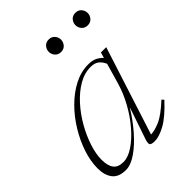

<svg xmlns="http://www.w3.org/2000/svg" viewBox="-186 -723 830 830"><g transform="rotate(-45 229.0 -308.0)"><path d="M250 -29.5 298 -170.5Q267.5 -121 231.8 -80Q196 -39 160.2 -14.5Q124.5 10 95 10Q51 10 31.8 -15Q12.5 -40 12.5 -82Q12.5 -125 28.2 -172.8Q44 -220.5 71.8 -266Q99.5 -311.5 136.2 -348.2Q173 -385 215.2 -406.8Q257.5 -428.5 301.5 -428.5Q326 -428.5 342 -420.8Q358 -413 369.5 -400L377 -426H409.5L279.5 -22Q302.5 -22.5 335.2 -36.5Q368 -50.5 418 -97L426.5 -87.5Q375 -32 336.5 -11Q298 10 271.5 10Q248 10 245 1.5Q242 -7 250 -29.5ZM51 -96Q51 -59.5 65 -40.8Q79 -22 111.5 -22Q140 -22 173 -44Q206 -66 237.8 -102.8Q269.5 -139.5 295 -185.2Q320.5 -231 334.5 -279L361.5 -372.5Q353 -392 339 -402.8Q325 -413.5 301 -413.5Q263 -413.5 226.5 -392Q190 -370.5 158.2 -335.2Q126.5 -300 102.5 -257.8Q78.5 -215.5 64.8 -173.2Q51 -131 51 -96ZM257 -549Q239.5 -549 229.5 -560.8Q219.5 -572.5 219.5 -587Q219.5 -602 229.5 -613.8Q239.5 -625.5 257 -625.5Q274.5 -625.5 284.5 -613.8Q294.5 -602 294.5 -587Q294.5 -572.5 284.5 -560.8Q274.5 -549 257 -549ZM420 -549Q402.5 -549 392.5 -560.8Q382.5 -572.5 382.5 -587Q382.5 -602 392.5 -613.8Q402.5 -625.5 420 -625.5Q437.5 -625.5 447.5 -613.8Q457.5 -602 457.5 -587Q457.5 -572.5 447.5 -560.8Q437.5 -549 420 -549Z"/></g></svg>

Font: Newsreader 16pt ExtraLight
Style: Italic
Weight: 275
Italic angle: -17°
Designer: Hugues Gentile
Foundry: Production Type
Version: Version 1.003; ttfautohint (v1.8.3)